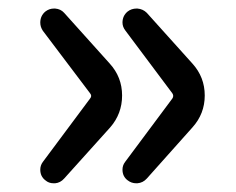

<svg xmlns="http://www.w3.org/2000/svg" viewBox="-20 -503 541 440"><path d="M127 -93.8Q118.2 -84 106.4 -83Q104.5 -83 102.5 -83Q91.8 -83 84 -89.8Q72.3 -98.6 72.3 -114.3Q72.3 -124 78.1 -131.8L186.5 -277.3Q191.4 -283.2 186.5 -289.1L78.1 -432.6Q72.3 -441.4 72.3 -451.2Q72.3 -466.8 84 -476.6Q92.8 -483.4 103.5 -483.4Q104.5 -483.4 106.4 -483.4Q119.1 -482.4 127 -473.6L231.4 -357.4Q259.8 -326.2 259.8 -284.2Q259.8 -242.2 232.4 -210.9ZM316.4 -93.8Q307.6 -84 294.9 -83Q293 -83 292 -83Q281.2 -83 272.5 -89.8Q260.7 -98.6 260.7 -114.3Q260.7 -124 266.6 -131.8L375 -277.3Q378.9 -283.2 375 -289.1L267.6 -432.6Q260.7 -441.4 260.7 -451.2Q260.7 -466.8 272.5 -476.6Q281.2 -483.4 293 -483.4Q293.9 -483.4 294.9 -483.4Q307.6 -482.4 316.4 -473.6L420.9 -357.4Q449.2 -326.2 449.2 -284.2Q449.2 -242.2 420.9 -210.9Z"/></svg>

Font: Gen Jyuu Gothic Medium
Style: Regular
Weight: 500
Designer: [Source Han Sans]
Ryoko NISHIZUKA  (kana & ideographs); Paul D. Hunt (Latin, Greek & Cyrillic); Wenlong ZHANG  (bopomofo
Version: Version 1.002.20150607